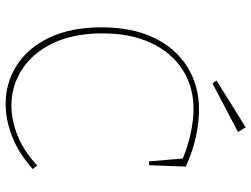

<svg xmlns="http://www.w3.org/2000/svg" viewBox="-128 -780 914 699"><g transform="rotate(90 329.5 -431.0)"><path d="M359 6Q281 6 217.5 -35Q154 -76 117 -154Q80 -232 80 -343Q80 -455 118 -534Q156 -613 224 -655.5Q292 -698 380 -698Q426 -698 479 -686.5Q532 -675 587 -650L582 -516H568L557 -646L562 -637Q516 -657 467 -667.5Q418 -678 377 -678Q296 -678 234 -638Q172 -598 137 -523.5Q102 -449 102 -347Q102 -242 137 -168Q172 -94 232 -54.5Q292 -15 365 -15Q418 -15 475 -38Q532 -61 583 -109L596 -93Q541 -43 479.5 -18.5Q418 6 359 6ZM284 -747 274 -762 444 -868 461 -840Z"/></g></svg>

Font: Bitter Thin Thin
Style: Regular
Weight: 250
Version: Version 2.002